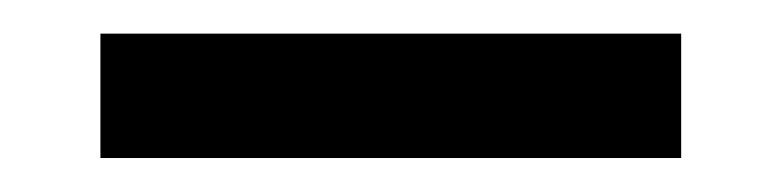

<svg xmlns="http://www.w3.org/2000/svg" viewBox="-20 -364 460 113"><path d="M39.1 -344.2H380.9V-271H39.1Z"/></svg>

Font: Andika New Basic
Style: Regular
Weight: 400
Designer: Victor Gaultney, Annie Olsen, Julie Remington, Don Collingsworth, Eric Hays
Foundry: SIL International
Version: Version 5.500; ttfautohint (v1.8.3)